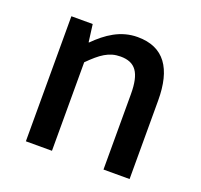

<svg xmlns="http://www.w3.org/2000/svg" viewBox="-103 -679 831 795"><g transform="rotate(20 312.0 -282.0)"><path d="M87 0H202V-390C251 -439 285 -464 336 -464C401 -464 429 -427 429 -332V0H544V-346C544 -486 492 -564 375 -564C300 -564 243 -524 193 -474H191L181 -551H87Z"/></g></svg>

Font: Noto Sans CJK HK Medium
Style: Regular
Weight: 500
Designer: Ryoko NISHIZUKA 西塚涼子 (kana, bopomofo & ideographs); Paul D. Hunt (Latin, Greek & Cyrillic); Sandoll Communications 산돌커뮤니
Foundry: Adobe
Version: Version 2.004;hotconv 1.0.118;makeotfexe 2.5.65603